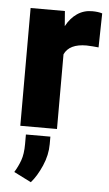

<svg xmlns="http://www.w3.org/2000/svg" viewBox="-55 -575 489 858"><g transform="rotate(5 189.5 -145.5)"><path d="M368.7 -532.2 365.7 -379.4Q356 -380.4 339.4 -381.8Q322.8 -383.3 311.5 -383.3Q234.4 -383.3 212.4 -335V0H47.9V-528.3H201.7L207 -460.9Q226.6 -497.6 256.1 -517.8Q285.6 -538.1 323.2 -538.1Q350.6 -538.1 368.7 -532.2ZM186 36.6V70.3Q186 119.1 164.8 167.7Q143.6 216.3 116.7 247.1L39.1 208Q55.2 182.1 65.7 153.1Q76.2 124 76.2 79.6V36.6Z"/></g></svg>

Font: Vazirmatn RD UI Black
Style: Regular
Weight: 900
Designer: Saber Rastikerdar
Foundry: Saber Rastikerdar
Version: Version 33.003